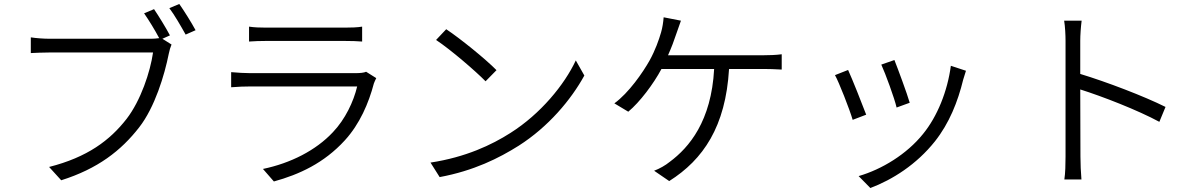

<svg xmlns="http://www.w3.org/2000/svg" viewBox="-20 -875 6040 966"><path d="M882 -855 832 -834C858 -800 891 -742 914 -701L964 -723C943 -762 906 -821 882 -855ZM843 -651 797 -680 835 -697C815 -735 778 -795 755 -829L705 -808C728 -775 760 -723 781 -683C766 -681 752 -680 740 -680C696 -680 285 -680 231 -680C198 -680 161 -683 135 -687V-608C160 -609 192 -611 231 -611C285 -611 693 -611 750 -611C736 -513 688 -369 617 -277C533 -169 420 -84 227 -35L288 32C472 -26 589 -117 680 -234C759 -335 808 -498 829 -604C833 -623 837 -637 843 -651Z M1233 -741V-666C1259 -668 1290 -669 1319 -669C1374 -669 1657 -669 1713 -669C1747 -669 1779 -668 1802 -666V-741C1779 -737 1746 -736 1715 -736C1656 -736 1372 -736 1319 -736C1288 -736 1259 -737 1233 -741ZM1873 -482 1822 -514C1812 -509 1791 -507 1770 -507C1722 -507 1284 -507 1238 -507C1211 -507 1178 -509 1143 -512V-436C1178 -439 1214 -440 1238 -440C1293 -440 1728 -440 1777 -440C1759 -364 1717 -275 1655 -210C1569 -118 1442 -54 1303 -25L1358 38C1485 3 1610 -54 1715 -169C1790 -251 1835 -356 1861 -455C1863 -462 1869 -473 1873 -482Z M2225 -728 2174 -674C2249 -624 2373 -517 2423 -466L2478 -522C2424 -577 2296 -681 2225 -728ZM2146 -57 2192 16C2364 -16 2490 -79 2590 -142C2739 -237 2853 -373 2920 -495L2877 -571C2820 -449 2700 -302 2548 -206C2454 -146 2323 -84 2146 -57Z M3406 -771 3319 -788C3317 -763 3313 -736 3306 -712C3295 -674 3277 -623 3249 -572C3215 -511 3143 -407 3071 -355L3141 -313C3199 -361 3268 -453 3308 -528H3573C3559 -265 3447 -133 3350 -61C3328 -43 3298 -26 3271 -16L3347 36C3518 -72 3631 -238 3648 -528H3821C3844 -528 3883 -527 3913 -525V-602C3885 -598 3846 -597 3821 -597H3341C3358 -635 3372 -672 3382 -703C3389 -724 3398 -749 3406 -771Z M4480 -573 4414 -550C4434 -507 4481 -379 4491 -334L4557 -358C4545 -401 4496 -533 4480 -573ZM4840 -519 4764 -544C4747 -416 4696 -289 4624 -201C4542 -99 4417 -23 4300 11L4359 71C4470 29 4591 -47 4684 -164C4756 -255 4799 -363 4826 -474C4830 -486 4834 -501 4840 -519ZM4247 -523 4181 -497C4200 -464 4255 -324 4270 -272L4338 -298C4319 -349 4266 -482 4247 -523Z M5341 -87C5341 -50 5340 -3 5335 28H5421C5418 -4 5416 -55 5416 -87L5415 -425C5526 -390 5704 -321 5813 -262L5844 -337C5736 -391 5547 -463 5415 -503V-670C5415 -698 5418 -741 5422 -771H5334C5339 -741 5341 -697 5341 -670C5341 -586 5341 -139 5341 -87Z"/></svg>

Font: ChiuKong Gothic CL Normal
Style: Regular
Weight: 350
Designer: Ryoko NISHIZUKA 西塚涼子 (kana, bopomofo & ideographs); Paul D. Hunt (Latin, Greek & Cyrillic); Sandoll Communications 산돌커뮤니
Foundry: Adobe
Version: Version 1.300